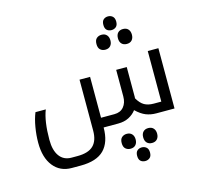

<svg xmlns="http://www.w3.org/2000/svg" viewBox="-154 -990 1549 1492"><g transform="rotate(-15 621.0 -244.5)"><path d="M1011.2 0Q966.3 0 928.5 -14.9Q890.6 -29.8 850.1 -68.8Q827.1 -38.1 790.5 -19Q753.9 0 704.1 0H586.9Q586.9 118.2 526.9 179.2Q466.8 240.2 337.9 240.2H266.1Q173.3 240.2 119.1 171.9Q64.9 103.5 64.9 -16.1Q64.9 -77.6 75.7 -140.9Q86.4 -204.1 106 -252H189Q154.8 -165.5 154.8 -16.1Q154.8 69.3 189 115.7Q223.1 162.1 285.2 162.1H334Q420.9 162.1 461.4 122.6Q502 83 502 2.9V-407.2H586.9V-78.1H694.8Q743.2 -78.1 770 -110.1Q796.9 -142.1 796.9 -193.8V-407.2H881.8V-167L880.9 -155.8Q905.8 -112.3 936 -95.2Q966.3 -78.1 1011.2 -78.1H1071.8V-484.9H1157.2V0ZM833 335.9Q810.5 335.9 795.9 323Q781.2 310.1 781.2 280.8Q781.2 252.4 795.9 239.3Q810.5 226.1 833 226.1Q854 226.1 869.4 239.3Q884.8 252.4 884.8 280.8Q884.8 310.1 869.4 323Q854 335.9 833 335.9ZM747.1 213.9Q723.6 213.9 707.3 199.7Q690.9 185.5 690.9 153.8Q690.9 122.6 707.3 108.4Q723.6 94.2 747.1 94.2Q773.4 94.2 788.3 110.4Q803.2 126.5 803.2 153.8Q803.2 181.2 788.6 197.5Q773.9 213.9 747.1 213.9ZM919.9 213.9Q894 213.9 878.9 198.2Q863.8 182.6 863.8 153.8Q863.8 125.5 878.9 109.9Q894 94.2 919.9 94.2Q946.3 94.2 961.2 110.4Q976.1 126.5 976.1 153.8Q976.1 181.2 961.4 197.5Q946.8 213.9 919.9 213.9ZM842.8 -714.8Q820.3 -714.8 805.7 -727.8Q791 -740.7 791 -770Q791 -798.8 805.7 -812Q820.3 -825.2 842.8 -825.2Q863.8 -825.2 879.2 -811.8Q894.5 -798.3 894.5 -770Q894.5 -740.7 879.2 -727.8Q863.8 -714.8 842.8 -714.8ZM756.8 -580.1Q733.4 -580.1 717 -594.2Q700.7 -608.4 700.7 -640.1Q700.7 -671.9 717 -686Q733.4 -700.2 756.8 -700.2Q783.7 -700.2 798.3 -683.8Q813 -667.5 813 -640.1Q813 -612.8 798.3 -596.4Q783.7 -580.1 756.8 -580.1ZM929.7 -580.1Q903.8 -580.1 888.7 -595.7Q873.5 -611.3 873.5 -640.1Q873.5 -668.9 888.4 -684.6Q903.3 -700.2 929.7 -700.2Q956.5 -700.2 971.2 -683.8Q985.8 -667.5 985.8 -640.1Q985.8 -612.8 971.2 -596.4Q956.5 -580.1 929.7 -580.1Z"/></g></svg>

Font: Noto Sans Kufi Arabic
Style: Regular
Weight: 400
Designer: Monotype Design team
Foundry: Monotype Imaging Inc.
Version: Version 1.02